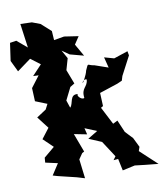

<svg xmlns="http://www.w3.org/2000/svg" viewBox="-143 -861 827 972"><g transform="rotate(-10 270.5 -375.0)"><path d="M256 -212 317 -187 266 -156 332 -128 386 -45 373 -27 397 -29 410 32 474 18 525 24 594 31 493 -63 501 -33 514 -71 490 -120 454 -158 427 -221 403 -209 353 -306 308 -271 368 -306 365 -374 459 -405 484 -416 491 -439 542 -536 538 -558 466 -534 416 -548 430 -493 361 -517C323 -522 334 -540 315 -498C312 -485 310 -479 291 -443C278 -431 296 -462 310 -453C308 -413 275 -417 282 -363C267 -354 241 -384 254 -388C209 -395 222 -344 203 -327L190 -366L222 -430L245 -444L217 -517L234 -576L210 -619L247 -593L318 -574L282 -637L308 -676L235 -687L182 -678L179 -725L129 -770L87 -786L28 -788L45 -664L-7 -708L-40 -703L-53 -612L-25 -554L46 -606L95 -569L46 -517L74 -516L30 -458L33 -390L93 -366L79 -339L30 -307L77 -246L37 -194L87 -146L32 -100L30 -75L93 -61L56 -4L80 3L175 26L215 38L203 -61L223 -90L234 -96L198 -192L264 -179Z"/></g></svg>

Font: Asimov Aggro
Style: Medium
Weight: 500
Designer: Google
Version: Version 2.000980; 2014